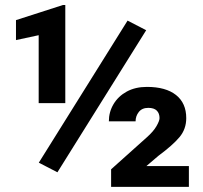

<svg xmlns="http://www.w3.org/2000/svg" viewBox="-20 -731 794 751"><path d="M551.8 -612.8 204.6 -57.1 131.8 -94.7 479 -650.4ZM235.4 -711.4V-327.6H131.3V-593.3L42.5 -574.2V-652.3L226.1 -711.4ZM718.8 -81.5V0H414.6V-68.8L554.2 -193.8Q580.1 -216.8 592 -237.5Q604 -258.3 604 -269Q604 -287.6 593.3 -298.3Q582.5 -309.1 560.1 -309.1Q535.6 -309.1 522.9 -293Q510.3 -276.9 510.3 -256.3H405.8Q405.8 -293 424.1 -323.7Q442.4 -354.5 475.8 -372.8Q509.3 -391.1 554.7 -391.1Q628.4 -391.1 668.5 -359.4Q708.5 -327.6 708.5 -269Q708.5 -226.1 682.1 -194.6Q655.8 -163.1 599.1 -121.1L552.7 -81.5Z"/></svg>

Font: Vazirmatn RD UI ExtraBold
Style: Regular
Weight: 800
Designer: Saber Rastikerdar
Foundry: Saber Rastikerdar
Version: Version 33.003